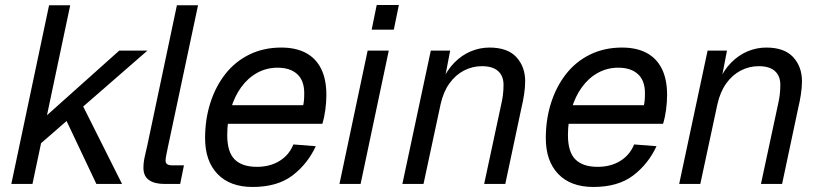

<svg xmlns="http://www.w3.org/2000/svg" viewBox="-20 -731 3264 763"><path d="M102 -126 123 -234 454 -530H566ZM25 0 175 -710H259L109 0ZM363 0 238 -264 305 -319 465 0Z M634 0Q594 0 572 -15.5Q550 -31 550 -64Q550 -87 556 -112Q562 -137 566 -156L683 -710H767L648 -150Q644 -131 641 -116Q638 -101 638 -92Q638 -83 644.5 -78.5Q651 -74 664 -74H711L696 0Z M984 12Q894 12 844.5 -39.5Q795 -91 795 -182Q795 -257 816 -322.5Q837 -388 876 -437.5Q915 -487 971.5 -514.5Q1028 -542 1098 -542Q1155 -542 1195 -521Q1235 -500 1256 -458Q1277 -416 1277 -354Q1277 -326 1273 -295.5Q1269 -265 1261 -239H870L886 -313H1185Q1187 -322 1188 -333Q1189 -344 1189 -361Q1189 -411 1161 -436.5Q1133 -462 1083 -462Q1039 -462 1002 -441.5Q965 -421 938.5 -384.5Q912 -348 897.5 -299Q883 -250 883 -194Q883 -127 912.5 -97.5Q942 -68 1001 -68Q1053 -68 1091 -91.5Q1129 -115 1146 -157L1235 -150Q1202 -79 1142 -33.5Q1082 12 984 12Z M1329 0 1441 -530H1525L1413 0ZM1457 -613 1477 -711H1565L1545 -613Z M1579 0 1692 -530H1769L1743 -395L1735 -404Q1755 -451 1785 -481.5Q1815 -512 1851 -527Q1887 -542 1925 -542Q1997 -542 2032 -504Q2067 -466 2067 -408Q2067 -383 2062.5 -354.5Q2058 -326 2053 -306L1988 0H1904L1972 -317Q1976 -334 1978.5 -353Q1981 -372 1981 -394Q1981 -429 1959.5 -448.5Q1938 -468 1895 -468Q1857 -468 1823.5 -450.5Q1790 -433 1766 -399.5Q1742 -366 1731 -317L1663 0Z M2338 12Q2248 12 2198.5 -39.5Q2149 -91 2149 -182Q2149 -257 2170 -322.5Q2191 -388 2230 -437.5Q2269 -487 2325.5 -514.5Q2382 -542 2452 -542Q2509 -542 2549 -521Q2589 -500 2610 -458Q2631 -416 2631 -354Q2631 -326 2627 -295.5Q2623 -265 2615 -239H2224L2240 -313H2539Q2541 -322 2542 -333Q2543 -344 2543 -361Q2543 -411 2515 -436.5Q2487 -462 2437 -462Q2393 -462 2356 -441.5Q2319 -421 2292.5 -384.5Q2266 -348 2251.5 -299Q2237 -250 2237 -194Q2237 -127 2266.5 -97.5Q2296 -68 2355 -68Q2407 -68 2445 -91.5Q2483 -115 2500 -157L2589 -150Q2556 -79 2496 -33.5Q2436 12 2338 12Z M2679 0 2792 -530H2869L2843 -395L2835 -404Q2855 -451 2885 -481.5Q2915 -512 2951 -527Q2987 -542 3025 -542Q3097 -542 3132 -504Q3167 -466 3167 -408Q3167 -383 3162.5 -354.5Q3158 -326 3153 -306L3088 0H3004L3072 -317Q3076 -334 3078.5 -353Q3081 -372 3081 -394Q3081 -429 3059.5 -448.5Q3038 -468 2995 -468Q2957 -468 2923.5 -450.5Q2890 -433 2866 -399.5Q2842 -366 2831 -317L2763 0Z"/></svg>

Font: Geist
Style: Italic
Weight: 400
Italic angle: -12°
Designer: Basement.studio, Andrés Briganti, Mateo Zaragoza
Foundry: Basement.studio, Vercel, Andrés Briganti, Guido Ferreyra, Mateo Zaragoza
Version: Version 1.500